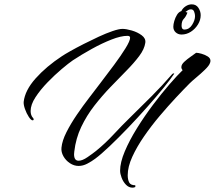

<svg xmlns="http://www.w3.org/2000/svg" viewBox="-20 -750 989 884"><path d="M342 14Q321 14 302 1.5Q283 -11 272 -30.5Q261 -50 263 -70Q266 -102 286 -141.5Q306 -181 334 -222Q362 -263 391 -300.5Q420 -338 441 -366Q474 -409 505.5 -451.5Q537 -494 558 -528Q579 -562 579 -576Q579 -585 567 -585Q537 -585 493.5 -568Q450 -551 403 -525Q356 -499 315 -472Q296 -459 264 -432Q232 -405 199 -371Q166 -337 143.5 -302.5Q121 -268 121 -239Q121 -219 132 -207Q135 -204 135 -201Q135 -196 130 -196Q123 -196 112.5 -212Q102 -228 95 -248Q88 -268 89 -281Q95 -334 144 -389Q193 -444 266 -492Q278 -500 304.5 -515Q331 -530 365.5 -547.5Q400 -565 434.5 -581Q469 -597 498.5 -607Q528 -617 544 -617Q561 -617 587 -609.5Q613 -602 632.5 -587.5Q652 -573 649 -553Q645 -524 621 -492Q597 -460 562 -424.5Q527 -389 488.5 -349Q450 -309 414.5 -263.5Q379 -218 354 -165.5Q329 -113 322 -52Q322 -49 321.5 -46Q321 -43 321 -40Q321 -10 342 -10Q359 -10 383 -26.5Q407 -43 422 -55Q465 -90 502.5 -130.5Q540 -171 580 -210Q629 -258 678 -307Q727 -356 772 -408Q774 -411 779 -412Q784 -413 781 -409Q766 -386 733 -345.5Q700 -305 657.5 -257Q615 -209 570 -162Q525 -115 485 -77Q445 -39 418 -19Q402 -7 382 3.5Q362 14 342 14ZM590 114Q573 114 560 100.5Q547 87 540 68.5Q533 50 533 36Q533 -2 554.5 -53Q576 -104 610.5 -159.5Q645 -215 684.5 -267.5Q724 -320 760.5 -362Q797 -404 821 -427Q815 -433 815 -441Q815 -453 828.5 -465.5Q842 -478 858 -489Q874 -500 883 -507Q892 -507 908 -502.5Q924 -498 936.5 -490Q949 -482 949 -470Q949 -464 946 -458Q942 -447 923.5 -429Q905 -411 884.5 -394Q864 -377 853 -366Q827 -340 790.5 -301Q754 -262 715.5 -216.5Q677 -171 643.5 -122.5Q610 -74 589 -28Q568 18 568 57Q568 76 574.5 89.5Q581 103 603 103V111Q597 114 590 114ZM816 -591Q800 -591 789 -601Q778 -611 778 -627Q778 -638 782.5 -653.5Q787 -669 795 -682Q803 -695 815 -699Q821 -712 834.5 -721Q848 -730 863 -730Q883 -730 893.5 -714Q904 -698 904 -680Q904 -658 891.5 -637.5Q879 -617 859 -604Q839 -591 816 -591ZM829 -614Q851 -614 864.5 -635.5Q878 -657 878 -676Q878 -685 874 -696Q870 -707 859 -707Q852 -707 846 -703.5Q840 -700 834 -695L843 -692Q836 -673 826 -663Q816 -653 816 -631Q816 -624 819 -619Q822 -614 829 -614Z"/></svg>

Font: The Nautigal
Style: Bold
Weight: 700
Designer: Robert E. Leuschke
Foundry: Robert E. Leuschke
Version: Version 1.100; ttfautohint (v1.8.3)